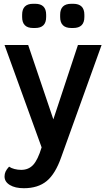

<svg xmlns="http://www.w3.org/2000/svg" viewBox="-20 -788 558 1015"><path d="M517 -550 304 42Q273 131 227 169Q181 207 106 207Q60 207 32 190Q4 173 4 145Q4 131 9.5 119Q15 107 28 93Q39 101 56.5 105.5Q74 110 92 110Q131 110 155.5 83.5Q180 57 200 -9L4 -550H129L262 -157L392 -550ZM97 -698V-710Q97 -768 155 -768H166Q224 -768 224 -710V-698Q224 -640 166 -640H155Q97 -640 97 -698ZM298 -698V-710Q298 -768 357 -768H367Q426 -768 426 -710V-698Q426 -640 367 -640H357Q298 -640 298 -698Z"/></svg>

Font: Krub SemiBold
Style: Regular
Weight: 600
Version: Version 1.000; ttfautohint (v1.6)